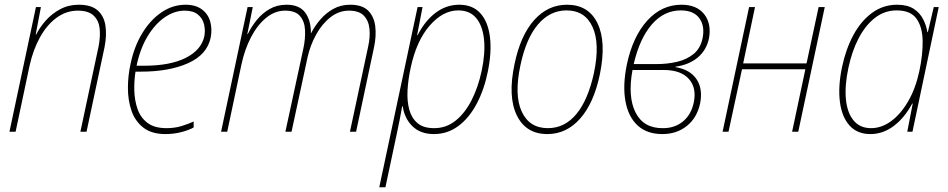

<svg xmlns="http://www.w3.org/2000/svg" viewBox="-20 -557 4011 812"><path d="M20 0 132 -527H153L131 -411H133Q148 -441 173.5 -470Q199 -499 234.5 -518Q270 -537 313 -537Q366 -537 393 -513Q420 -489 426 -448Q432 -407 422 -357L346 0H320L397 -361Q405 -402 401.5 -436Q398 -470 376 -491Q354 -512 309 -512Q261 -512 220 -482.5Q179 -453 149.5 -400Q120 -347 105 -279L46 0Z M680 10Q621 10 586 -17.5Q551 -45 536 -89Q521 -133 521 -185Q521 -237 532 -286Q547 -359 581 -415.5Q615 -472 662.5 -504.5Q710 -537 765 -537Q807 -537 833.5 -517.5Q860 -498 869 -466Q878 -434 871 -398Q856 -326 776 -290Q696 -254 576 -254H553Q547 -216 548 -174.5Q549 -133 561.5 -96.5Q574 -60 603.5 -37.5Q633 -15 684 -15Q719 -15 748 -24Q777 -33 799 -43V-18Q780 -7 747.5 1.5Q715 10 680 10ZM761 -512Q718 -512 677 -484Q636 -456 604.5 -404Q573 -352 558 -281V-279H589Q699 -279 765 -312Q831 -345 844 -403Q849 -429 843 -454Q837 -479 817 -495.5Q797 -512 761 -512Z M915 0 1027 -527H1049L1026 -413H1028Q1043 -444 1066 -472.5Q1089 -501 1120.5 -519Q1152 -537 1192 -537Q1246 -537 1270.5 -504Q1295 -471 1295 -417H1296Q1310 -445 1333.5 -473Q1357 -501 1389 -519Q1421 -537 1461 -537Q1512 -537 1537 -512Q1562 -487 1567 -446Q1572 -405 1562 -358L1486 0H1460L1537 -360Q1546 -400 1542.5 -435Q1539 -470 1518.5 -491Q1498 -512 1456 -512Q1413 -512 1377 -483.5Q1341 -455 1316.5 -410Q1292 -365 1281 -316L1213 0H1187L1263 -352Q1272 -394 1270 -430.5Q1268 -467 1248.5 -489.5Q1229 -512 1186 -512Q1143 -512 1106 -482Q1069 -452 1042 -400.5Q1015 -349 1001 -284L941 0Z M1584 235 1746 -527H1767L1744 -408H1746Q1778 -470 1823 -503.5Q1868 -537 1922 -537Q1979 -537 2011.5 -501Q2044 -465 2052 -401Q2060 -337 2043 -254Q2028 -179 1996.5 -119Q1965 -59 1919 -24.5Q1873 10 1815 10Q1759 10 1725 -22.5Q1691 -55 1683 -108H1681Q1676 -80 1670 -49Q1664 -18 1658 9L1610 235ZM1816 -15Q1867 -15 1906.5 -46.5Q1946 -78 1974 -132.5Q2002 -187 2017 -257Q2033 -333 2027 -390.5Q2021 -448 1994 -480.5Q1967 -513 1918 -513Q1853 -513 1797 -448.5Q1741 -384 1717 -271Q1706 -221 1703.5 -175Q1701 -129 1711 -93Q1721 -57 1746 -36Q1771 -15 1816 -15Z M2295 10Q2204 10 2165.5 -69.5Q2127 -149 2156 -286Q2181 -407 2239 -472Q2297 -537 2378 -537Q2469 -537 2507 -458.5Q2545 -380 2517 -243Q2492 -122 2434 -56Q2376 10 2295 10ZM2297 -15Q2368 -15 2417.5 -74.5Q2467 -134 2492 -249Q2518 -373 2486 -443Q2454 -513 2376 -513Q2306 -513 2255.5 -454Q2205 -395 2181 -281Q2154 -155 2186.5 -85Q2219 -15 2297 -15Z M2781 10Q2716 10 2676.5 -26.5Q2637 -63 2625 -129.5Q2613 -196 2631 -284Q2656 -402 2717 -469.5Q2778 -537 2862 -537Q2927 -537 2958.5 -496.5Q2990 -456 2978 -393Q2967 -344 2930.5 -313.5Q2894 -283 2837 -275V-273Q2898 -263 2925.5 -222.5Q2953 -182 2941 -120Q2928 -59 2885 -24.5Q2842 10 2781 10ZM2859 -513Q2788 -513 2736.5 -453.5Q2685 -394 2660 -286H2756Q2802 -286 2843 -295.5Q2884 -305 2913 -328.5Q2942 -352 2951 -394Q2962 -446 2938 -479.5Q2914 -513 2859 -513ZM2784 -15Q2834 -15 2868.5 -43.5Q2903 -72 2914 -123Q2927 -186 2893 -223.5Q2859 -261 2787 -261H2655Q2634 -148 2668 -81Q2702 -14 2784 -15Z M3036 0 3148 -527H3173L3123 -289H3391L3442 -527H3468L3356 0H3330L3386 -264H3118L3061 0Z M3661 10Q3605 10 3572.5 -26.5Q3540 -63 3532 -127Q3524 -191 3541 -273Q3557 -349 3589 -408.5Q3621 -468 3668 -502.5Q3715 -537 3774 -537Q3818 -537 3844.5 -519.5Q3871 -502 3884.5 -475Q3898 -448 3902 -421H3904L3929 -527H3950L3839 0H3817L3840 -119H3838Q3805 -58 3759.5 -24Q3714 10 3661 10ZM3664 -15Q3708 -15 3748.5 -44.5Q3789 -74 3820.5 -128Q3852 -182 3868 -256Q3883 -326 3882 -384.5Q3881 -443 3856 -478Q3831 -513 3772 -513Q3721 -513 3680.5 -481.5Q3640 -450 3611.5 -395.5Q3583 -341 3568 -270Q3552 -195 3557.5 -137.5Q3563 -80 3590 -47.5Q3617 -15 3664 -15Z"/></svg>

Font: Noto Sans SemiCondensed Thin
Style: Italic
Weight: 100
Width: 4
Italic angle: -12°
Designer: Monotype Design Team
Foundry: Monotype Imaging Inc.
Version: Version 2.013; ttfautohint (v1.8.4.7-5d5b)